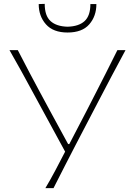

<svg xmlns="http://www.w3.org/2000/svg" viewBox="-20 -972 698 992"><path d="M214.5 0Q241 -44.5 265.5 -90.8Q290 -137 316.5 -188.5L143.5 -506.5Q115.5 -558.5 89.5 -605.5Q63.5 -652.5 29 -713H72Q107.5 -644 133.8 -594.2Q160 -544.5 184.2 -499.8Q208.5 -455 237.5 -401L332 -227.5H338L426.5 -397.5Q455.5 -454 479 -500Q502.5 -546 527.8 -595.8Q553 -645.5 586.5 -713H628.5Q594 -649.5 556.8 -578.8Q519.5 -508 489.5 -450.5L371.5 -224.5Q345.5 -174 314.8 -114.5Q284 -55 256.5 0ZM329 -804Q255 -804 217.5 -846.2Q180 -888.5 180 -951L211 -952Q211 -890.5 241.2 -863Q271.5 -835.5 329 -834Q387 -835.5 417 -863Q447 -890.5 447 -951H478Q478 -888.5 441.2 -846.2Q404.5 -804 329 -804Z"/></svg>

Font: Commissioner Flair Thin
Style: Regular
Weight: 100
Designer: Kostas Bartsokas
Foundry: Kostas Bartsokas
Version: Version 1.000; ttfautohint (v1.8.3)